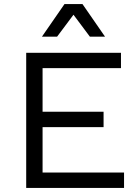

<svg xmlns="http://www.w3.org/2000/svg" viewBox="-20 -918 678 938"><path d="M108 0ZM586 -75V0H150H108V-660H188H571V-585H188V-372H486V-297H188V-75ZM419 -739 339 -846 259 -739H185L295 -898H383L493 -739Z"/></svg>

Font: Work Sans
Style: Regular
Weight: 400
Designer: Wei Huang
Foundry: Wei Huang
Version: Version 1.500; ttfautohint (v1.6)